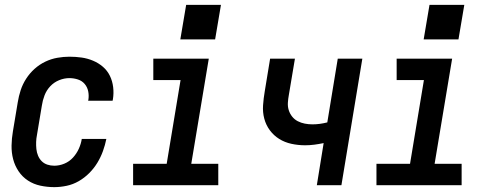

<svg xmlns="http://www.w3.org/2000/svg" viewBox="-20 -761 2040 789"><path d="M203 8Q174 8 146 2Q118 -4 95 -19Q72 -34 56.5 -57Q41 -80 34 -107Q27 -134 27.5 -163Q28 -192 33 -221L53 -341Q57 -366 65 -390.5Q73 -415 87.5 -437.5Q102 -460 122 -478Q142 -496 166 -507.5Q190 -519 215.5 -523.5Q241 -528 265 -528Q291 -528 315.5 -524.5Q340 -521 362.5 -511.5Q385 -502 403 -486.5Q421 -471 431.5 -449.5Q442 -428 445 -403Q448 -378 444 -353Q443 -351 443 -349.5Q443 -348 443 -347H342Q342 -348 342.5 -348.5Q343 -349 343 -350Q346 -368 342.5 -385.5Q339 -403 328 -416Q317 -429 300 -434.5Q283 -440 265 -440Q244 -440 223 -431.5Q202 -423 186.5 -406.5Q171 -390 163 -369Q155 -348 152 -327L132 -207Q129 -192 128.5 -177.5Q128 -163 129.5 -148.5Q131 -134 136.5 -121Q142 -108 151.5 -98.5Q161 -89 174.5 -84.5Q188 -80 203 -80Q224 -80 244.5 -88.5Q265 -97 280 -113.5Q295 -130 304 -150Q313 -170 316 -190H417Q412 -165 403 -140Q394 -115 380 -92Q366 -69 346.5 -49.5Q327 -30 303.5 -16.5Q280 -3 254 2.5Q228 8 203 8Z M527 0V-88H665L722 -432H610V-520H838L766 -88H877V0ZM721 -599 745 -741H888L864 -599Z M1282 0 1310 -173Q1291 -169 1272 -166.5Q1253 -164 1234 -164Q1205 -164 1177.5 -170Q1150 -176 1127.5 -190Q1105 -204 1089 -225.5Q1073 -247 1066 -273.5Q1059 -300 1061 -328.5Q1063 -357 1068 -386L1090 -520H1192L1167 -371Q1164 -355 1163 -339Q1162 -323 1166.5 -308.5Q1171 -294 1180.5 -282Q1190 -270 1203.5 -263Q1217 -256 1232.5 -253Q1248 -250 1264 -250Q1279 -250 1294 -252Q1309 -254 1325 -258L1368 -520H1469L1383 0Z M1527 0V-88H1665L1722 -432H1610V-520H1838L1766 -88H1877V0ZM1721 -599 1745 -741H1888L1864 -599Z"/></svg>

Font: Iosevka SS04 Semibold Oblique
Style: Regular
Weight: 600
Italic angle: -9°
Monospace: yes
Designer: Belleve Invis
Foundry: Belleve Invis
Version: Version 19.0.0; ttfautohint (v1.8.4)